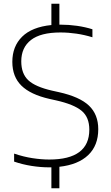

<svg xmlns="http://www.w3.org/2000/svg" viewBox="-20 -880 588 1020"><path d="M240 9Q196.5 9 148.2 1.5Q100 -6 55 -21.5V-64Q105 -47 152.5 -39.8Q200 -32.5 241.5 -32.5Q454.5 -32.5 454.5 -191.5Q454.5 -257.5 413.5 -291.5Q372.5 -325.5 279 -346.5L243 -354.5Q142 -377.5 93.8 -425Q45.5 -472.5 45.5 -551.5Q45.5 -633.5 97.5 -685Q149.5 -736.5 253 -747V-860H295.5V-749Q298.5 -749 302 -749Q345.5 -749 389.2 -742.8Q433 -736.5 471 -724.5V-682Q428.5 -695 386 -701.2Q343.5 -707.5 301 -707.5Q196 -707.5 144.5 -667.5Q93 -627.5 93 -554Q93 -489 130 -454Q167 -419 256.5 -398.5L292.5 -390.5Q403 -366 452.5 -319Q502 -272 502 -193.5Q502 -107 448.5 -56Q395 -5 295.5 6V120H253V9Q246.5 9 240 9Z"/></svg>

Font: Encode Sans SmExp XLt
Style: Regular
Weight: 200
Width: 6
Designer: Multiple Designers
Foundry: Impallari Type
Version: Version 3.002; ttfautohint (v1.8.3) -l 8 -r 50 -G 200 -x 14 